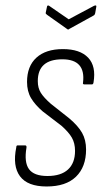

<svg xmlns="http://www.w3.org/2000/svg" viewBox="-20 -668 379 696"><path d="M149 8Q80 8 52.5 -29Q25 -66 39 -134Q39 -141 44 -141H71Q77 -141 76 -133Q67 -80 85 -55Q103 -30 152 -30Q201 -30 226.5 -53.5Q252 -77 252 -121Q252 -149 240.5 -169Q229 -189 203 -212L135 -264Q107 -288 92.5 -312.5Q78 -337 78 -371Q78 -428 112 -459Q146 -490 208 -490Q270 -490 299.5 -459Q329 -428 319 -369Q318 -362 313 -362H286Q279 -362 281 -369Q291 -453 206 -453Q117 -453 117 -374Q117 -349 128 -331.5Q139 -314 164 -292L231 -239Q263 -212 277.5 -186.5Q292 -161 292 -126Q292 -63 255.5 -27.5Q219 8 149 8ZM321 -647Q331 -651 329 -643L325 -620Q324 -617 323 -615Q322 -613 318 -611L231 -563Q227 -559 223 -563L151 -614Q148 -616 146.5 -618Q145 -620 146 -623L150 -642Q151 -651 158 -647L229 -598Z"/></svg>

Font: Sofia Sans Condensed ExtraLight
Style: Italic
Weight: 250
Italic angle: -9°
Version: Version 4.100